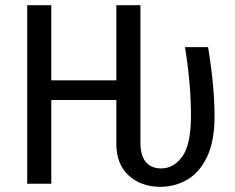

<svg xmlns="http://www.w3.org/2000/svg" viewBox="-20 -709 908 741"><path d="M808 -259Q808 -164 779 -103.5Q750 -43 702.5 -15.5Q655 12 598 12Q525 12 477 -31.5Q429 -75 429 -154V-323H178V0H85V-689H178V-399H429V-689H522V-158Q522 -108 543 -83.5Q564 -59 602 -59Q651 -59 684 -105.5Q717 -152 717 -263Q717 -384 694 -527H783Q808 -377 808 -259Z"/></svg>

Font: Fira Sans Condensed
Style: Regular
Weight: 400
Width: 3
Designer: bBox Type GmbH & Carrois Corporate GbR & Edenspiekermann AG
Foundry: bBox Type GmbH & Carrois Corporate GbR & Edenspiekermann AG
Version: Version 4.301